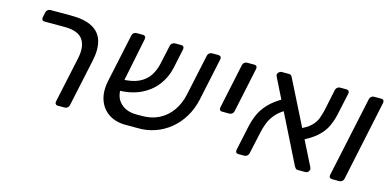

<svg xmlns="http://www.w3.org/2000/svg" viewBox="-59 -888 2456 1211"><g transform="rotate(15 1168.5 -282.5)"><path d="M351 0Q341 0 336 -6.5Q331 -13 333 -23L397 -322Q414 -402 383 -446.5Q352 -491 263 -491H133Q122 -491 117.5 -497.5Q113 -504 115 -514L122 -548Q124 -558 132 -564.5Q140 -571 150 -571H286Q372 -571 423 -544Q474 -517 490.5 -462.5Q507 -408 489 -327L424 -23Q422 -13 414 -6.5Q406 0 396 0Z M876 -75Q940 -74 990 -99Q1040 -124 1073 -170.5Q1106 -217 1119 -277L1177 -548Q1179 -558 1187 -564.5Q1195 -571 1205 -571H1247Q1257 -571 1262 -564.5Q1267 -558 1265 -548L1206 -270Q1192 -206 1161 -154.5Q1130 -103 1085.5 -66.5Q1041 -30 986 -11Q931 8 870 6H795Q730 6 684.5 -24Q639 -54 620.5 -108Q602 -162 617 -233L684 -548Q686 -558 694 -564.5Q702 -571 712 -571H754Q764 -571 769 -564.5Q774 -558 772 -548L712 -253Q693 -167 732 -121Q771 -75 844 -75ZM679 -192 692 -265Q765 -266 809 -287.5Q853 -309 876 -345Q899 -381 908 -424L935 -548Q937 -558 945 -564.5Q953 -571 963 -571H1004Q1015 -571 1019.5 -564.5Q1024 -558 1022 -548L995 -420Q981 -355 941 -303Q901 -251 835.5 -221Q770 -191 679 -192Z M1362 -232Q1351 -232 1346.5 -238.5Q1342 -245 1344 -255L1406 -548Q1408 -558 1416 -564.5Q1424 -571 1434 -571H1482Q1492 -571 1496.5 -564.5Q1501 -558 1499 -548L1437 -255Q1435 -245 1427 -238.5Q1419 -232 1409 -232Z M1919 0Q1908 0 1903 -6Q1898 -12 1895 -17L1638 -532Q1632 -543 1634 -551Q1636 -559 1644 -565Q1652 -571 1660 -571H1707Q1718 -571 1723 -565Q1728 -559 1730 -554L1989 -39Q1992 -32 1993 -28Q1994 -24 1992 -20Q1991 -12 1983.5 -6Q1976 0 1968 0ZM1529 0Q1519 0 1514.5 -6.5Q1510 -13 1512 -23L1544 -173Q1553 -219 1570.5 -260.5Q1588 -302 1623 -339.5Q1658 -377 1717 -410L1749 -343Q1708 -320 1683.5 -290.5Q1659 -261 1647 -229.5Q1635 -198 1629 -169L1597 -23Q1595 -13 1587 -6.5Q1579 0 1569 0ZM1878 -183 1852 -252Q1906 -275 1931.5 -300Q1957 -325 1967 -352.5Q1977 -380 1984 -410L2013 -548Q2015 -558 2023 -564.5Q2031 -571 2041 -571H2083Q2093 -571 2098 -564.5Q2103 -558 2101 -548L2070 -405Q2061 -363 2043 -324Q2025 -285 1987 -250.5Q1949 -216 1878 -183Z M2141 0Q2131 0 2126 -6.5Q2121 -13 2123 -23L2235 -548Q2237 -558 2245 -564.5Q2253 -571 2263 -571H2310Q2321 -571 2325.5 -564.5Q2330 -558 2328 -548L2217 -23Q2215 -13 2207 -6.5Q2199 0 2188 0Z"/></g></svg>

Font: Rubik
Style: Italic
Weight: 400
Italic angle: -12°
Designer: Hubert and Fischer
Foundry: Hubert and Fischer
Version: Version 2.300;gftools[0.9.30]